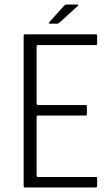

<svg xmlns="http://www.w3.org/2000/svg" viewBox="-20 -824 484 844"><path d="M90 0Q84 0 84 -6V-667Q84 -673 90 -673H401Q405 -673 406 -672Q407 -671 407 -666V-633Q407 -629 406 -627.5Q405 -626 401 -626H147Q143 -626 142 -624Q141 -622 141 -619V-370Q141 -367 143 -364.5Q145 -362 148 -362H356Q360 -362 361 -361Q362 -360 362 -355V-323Q362 -319 361 -317.5Q360 -316 356 -316H147Q143 -316 142 -314.5Q141 -313 141 -309V-55Q141 -51 142 -48.5Q143 -46 148 -46H400Q405 -46 406 -45Q407 -44 407 -39V-8Q407 -3 405.5 -1.5Q404 0 400 0ZM232 -720H199Q195 -720 195 -722Q195 -724 197 -727L261 -798Q264 -801 266.5 -802.5Q269 -804 273 -804H320Q323 -804 324 -802Q325 -800 322 -798L242 -725Q239 -723 237 -721.5Q235 -720 232 -720Z"/></svg>

Font: Glory Thin Light
Style: Regular
Weight: 300
Version: Version 1.011